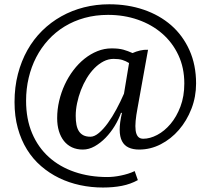

<svg xmlns="http://www.w3.org/2000/svg" viewBox="-20 -693 960 884"><path d="M590.3 -448.7Q606.4 -456.1 624.8 -460.4Q643.1 -464.8 661.6 -463.9L612.8 -192.9Q606.9 -162.1 604.5 -136.5Q602.1 -110.8 604.5 -92.5Q606.9 -74.2 615.2 -64.2Q623.5 -54.2 639.6 -54.2Q670.4 -54.2 703.9 -71.8Q737.3 -89.4 765.1 -122.3Q793 -155.3 810.8 -202.4Q828.6 -249.5 828.6 -308.6Q828.6 -380.9 801.3 -439.2Q773.9 -497.6 726.3 -538.8Q678.7 -580.1 614.7 -602.3Q550.8 -624.5 477.5 -624.5Q419.9 -624.5 369.6 -610.6Q319.3 -596.7 277.3 -571Q235.4 -545.4 202.4 -509.3Q169.4 -473.1 146.7 -429.2Q124 -385.3 112.1 -334.7Q100.1 -284.2 100.1 -229Q100.1 -145 127.7 -79.8Q155.3 -14.6 205.1 30.3Q254.9 75.2 323.5 98.6Q392.1 122.1 474.1 122.1Q487.8 122.1 503.9 120.4Q520 118.7 536.6 115.2Q553.2 111.8 569.6 106.7Q585.9 101.6 600.1 94.7L614.7 136.2Q581.1 154.8 541.3 162.6Q501.5 170.4 454.1 170.4Q399.9 170.4 348.6 159.4Q297.4 148.4 252.2 126.5Q207 104.5 169.2 71.8Q131.3 39.1 104.2 -4.6Q77.1 -48.3 62 -103Q46.9 -157.7 46.9 -223.1Q46.9 -292 62.5 -352.1Q78.1 -412.1 106.2 -462.2Q134.3 -512.2 174.1 -551.5Q213.9 -590.8 262.5 -617.9Q311 -645 366.7 -659.2Q422.4 -673.3 482.9 -673.3Q568.4 -673.3 641.4 -648.4Q714.4 -623.5 768.1 -576.7Q821.8 -529.8 852.3 -461.9Q882.8 -394 882.8 -308.6Q882.8 -247.1 861.3 -191.9Q839.8 -136.7 803.7 -95Q767.6 -53.2 720.2 -28.8Q672.9 -4.4 620.6 -4.4Q592.3 -4.4 572.3 -13.7Q552.2 -22.9 541.7 -43.2Q531.2 -63.5 531 -95.5Q530.8 -127.4 541.5 -173.3H537.1Q526.4 -143.1 508.1 -113Q489.7 -83 466.3 -58.8Q442.9 -34.7 416 -19.5Q389.2 -4.4 361.3 -4.4Q333.5 -4.4 311.5 -14.6Q289.6 -24.9 274.4 -43.9Q259.3 -63 251.2 -89.6Q243.2 -116.2 243.2 -148.9Q243.2 -189 252.4 -228.5Q261.7 -268.1 278.3 -303.7Q294.9 -339.4 318.1 -369.9Q341.3 -400.4 369.1 -422.6Q397 -444.8 428.5 -457.5Q460 -470.2 493.7 -470.2Q510.7 -470.2 523.7 -468.8Q536.6 -467.3 547.6 -464.4Q558.6 -461.4 568.8 -457.5Q579.1 -453.6 590.3 -448.7ZM574.2 -402.8Q559.1 -412.1 543.2 -417Q527.3 -421.9 503.4 -421.9Q479 -421.9 456.8 -410.4Q434.6 -398.9 415 -379.2Q395.5 -359.4 379.6 -333.3Q363.8 -307.1 352.5 -277.8Q341.3 -248.5 335 -218.3Q328.6 -188 328.6 -159.7Q328.6 -136.7 332 -118.9Q335.4 -101.1 343.3 -88.9Q351.1 -76.7 364 -70.1Q377 -63.5 396.5 -63.5Q414.6 -63.5 435.3 -80.8Q456.1 -98.1 476.6 -126.5Q497.1 -154.8 516.1 -190.2Q535.2 -225.6 550.8 -261.7Z"/></svg>

Font: PT Astra Serif
Style: Italic
Weight: 400
Italic angle: -16°
Designer: A.Korolkova, I. Chaeva
Foundry: ParaType Ltd
Version: Version 1.001